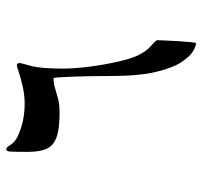

<svg xmlns="http://www.w3.org/2000/svg" viewBox="-36 -518 640 607"><g transform="rotate(-90 283.5 -215.0)"><path d="M459.5 -37.6Q459.5 -35.6 458.7 -16.6Q458 2.4 456.5 26.1Q455.1 49.8 453.4 67.6Q451.7 85.4 449.7 85.4Q441.9 85.4 425.3 76.2Q408.7 66.9 390.4 39.6Q372.1 12.2 359.1 -41.7Q346.2 -95.7 346.2 -185.5Q346.2 -213.9 345.7 -245.1Q345.2 -276.4 344.2 -303.7Q343.3 -331.1 342 -348.1Q340.8 -365.2 339.4 -365.2Q322.8 -365.2 308.1 -360.6Q293.5 -356 275.4 -351.1Q257.3 -346.2 229.5 -346.2Q177.7 -346.2 151.4 -356.2Q125 -366.2 115.7 -387.9Q106.4 -409.7 106.4 -445.3Q106.4 -491.7 107.4 -503.2Q108.4 -514.6 113.3 -514.6Q120.6 -514.6 126.2 -505.1Q131.8 -495.6 138.2 -489.7Q150.9 -478 184.6 -467.3Q218.3 -456.5 258.3 -456.5Q285.6 -456.5 312.5 -462.6Q339.4 -468.8 358.4 -475.1Q377.4 -481.4 380.4 -481.4Q387.2 -481.4 387.2 -471.7Q387.2 -468.3 378.4 -437.3Q369.6 -406.2 369.6 -333.5Q369.6 -308.1 373 -274.4Q376.5 -240.7 382.6 -206.3Q388.7 -171.9 396.2 -142.8Q403.8 -113.8 412.1 -97.2Q424.8 -71.3 442.1 -56.4Q459.5 -41.5 459.5 -37.6Z"/></g></svg>

Font: Rohingya Solluk
Style: Regular
Weight: 400
Designer: SIL International
Foundry: SIL International
Version: Version 1.001